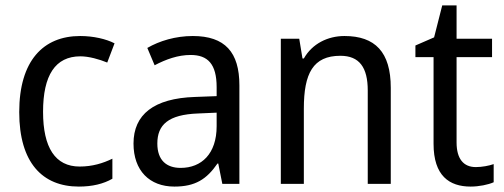

<svg xmlns="http://www.w3.org/2000/svg" viewBox="-20 -679 1862 709"><path d="M271 10C321 10 362 0 395 -19V-93C360 -76 321 -64 274 -64C184 -64 139 -134 139 -266C139 -401 184 -471 277 -471C308 -471 347 -460 376 -448L403 -519C372 -535 325 -546 276 -546C140 -546 51 -455 51 -265C51 -78 137 10 271 10Z M692 -546C628 -546 569 -528 524 -502L551 -438C593 -460 637 -476 684 -476C747 -476 780 -443 780 -357V-324L700 -321C548 -316 473 -256 473 -149C473 -49 532 10 624 10C701 10 743 -17 783 -75H786L801 0H864V-364C864 -486 811 -546 692 -546ZM712 -260 780 -263V-213C780 -111 724 -59 647 -59C595 -59 561 -87 561 -149C561 -218 601 -256 712 -260Z M1252 -546C1191 -546 1133 -518 1102 -463H1097L1085 -536H1017V0H1102V-278C1102 -408 1136 -473 1237 -473C1307 -473 1338 -430 1338 -345V0H1423V-355C1423 -487 1365 -546 1252 -546Z M1737 -62C1692 -62 1666 -92 1666 -153V-468H1797V-536H1666V-659H1613L1583 -541L1514 -511V-468H1581V-148C1581 -30 1639 10 1718 10C1749 10 1783 3 1803 -6V-73C1786 -67 1760 -62 1737 -62Z"/></svg>

Font: Noto Sans Malayalam SemiCondensed
Style: Regular
Weight: 400
Width: 4
Designer: Jelle Bosma - Monotype Design Team
Foundry: Monotype Imaging Inc.
Version: Version 2.104